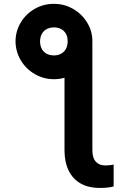

<svg xmlns="http://www.w3.org/2000/svg" viewBox="-20 -759 663 985"><path d="M453.9 -546.2V11.8Q453.9 50.9 471.4 70.4Q488.9 89.8 520.7 89.8Q540.2 89.8 563 85.5V197.6Q548.2 201.5 530.5 203.4Q512.7 205.3 491.8 205.3Q435.3 205.3 394.8 182.9Q354.3 160.6 332.6 116.9Q310.9 73.2 310.9 11.8V-473.7ZM256.5 -739.3Q310.3 -739.3 355.4 -713.1Q400.5 -686.9 427.5 -642.6Q454.4 -598.3 453.9 -546.2Q453.9 -494 427.2 -449.7Q400.5 -405.4 355.2 -379Q309.9 -352.7 256.5 -352.7Q203.7 -352.7 158.4 -379Q113.1 -405.4 86.7 -449.7Q60.3 -494 59.7 -546.2Q59.7 -598.3 86.1 -642.9Q112.5 -687.4 157.8 -713.4Q203.2 -739.3 256.5 -739.3ZM327.1 -547.6Q327.1 -570.9 317.6 -586.9Q308 -602.9 292.3 -610.6Q276.5 -618.4 257.1 -618.4Q236.6 -618.4 220.5 -610.3Q204.5 -602.3 195.3 -586.3Q186 -570.3 185.5 -547.6Q185.5 -524.3 194.7 -507.7Q203.9 -491.2 220 -483Q236 -474.7 257.1 -474.7Q277 -474.7 293.1 -483.3Q309.1 -491.8 318.1 -508Q327.1 -524.3 327.1 -547.6Z"/></svg>

Font: Pretendard GOV Variable
Style: Regular
Weight: 400
Designer: Base glyphs from Inter by Rasmus Andersson; Hangul glyphs from Noto Sans CJK(Source Han Sans) by Jang Soo-young and Kang
Foundry: Kil Hyung-jin
Version: Version 1.307;Glyphs 3.2 (3192)